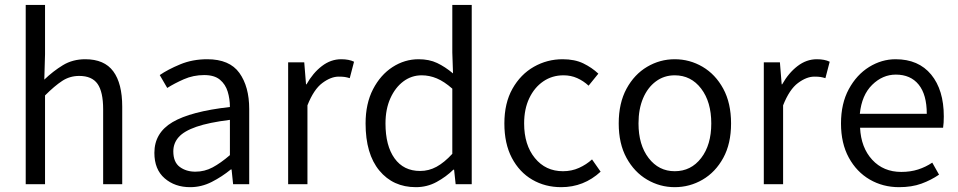

<svg xmlns="http://www.w3.org/2000/svg" viewBox="-20 -755 3928 787"><path d="M85.4 0V-734.9H164.6V-532.7L161.6 -428.7Q197.8 -463.4 237.8 -487.8Q277.8 -512.2 329.6 -512.2Q407.7 -512.2 444.3 -462.6Q481 -413.1 481 -317.4V0H402.8V-307.1Q402.8 -378.4 379.9 -411.1Q356.9 -443.8 304.7 -443.8Q266.1 -443.8 234.9 -423.3Q203.6 -402.8 164.6 -363.8V0Z M759.3 12.2Q696.8 12.2 654.8 -24.2Q612.8 -60.5 612.8 -128.4Q612.8 -210.4 687.3 -254.4Q761.7 -298.3 922.4 -316.4Q922.4 -349.6 913.3 -379.4Q904.3 -409.2 881.6 -428.2Q858.9 -447.3 816.9 -447.3Q772.5 -447.3 733.6 -430.2Q694.8 -413.1 665.5 -394.5L634.8 -447.3Q668 -470.2 718.5 -491.2Q769 -512.2 829.6 -512.2Q920.9 -512.2 961.2 -456.1Q1001.5 -399.9 1001.5 -308.1V0H935.5L929.2 -60.5H926.3Q890.1 -30.8 847.9 -9.3Q805.7 12.2 759.3 12.2ZM780.8 -51.3Q818.4 -51.3 851.3 -68.8Q884.3 -86.4 922.4 -119.1V-263.7Q835.9 -252.9 785.2 -235.4Q734.4 -217.8 712.4 -192.9Q690.4 -168 690.4 -134.8Q690.4 -90.3 716.8 -70.8Q743.2 -51.3 780.8 -51.3Z M1161.1 0V-499.5H1227.1L1234.4 -409.2H1236.3Q1262.7 -456.1 1299.3 -484.1Q1335.9 -512.2 1378.4 -512.2Q1410.6 -512.2 1431.2 -502L1413.6 -434.6Q1402.8 -438 1393.3 -439.5Q1383.8 -440.9 1368.2 -440.9Q1336.4 -440.9 1301.3 -414.8Q1266.1 -388.7 1240.2 -323.2V0Z M1684.6 12.2Q1591.3 12.2 1534.9 -55.9Q1478.5 -124 1478.5 -249Q1478.5 -330.1 1509 -389.2Q1539.6 -448.2 1589.1 -480.2Q1638.7 -512.2 1695.8 -512.2Q1739.3 -512.2 1771.7 -496.8Q1804.2 -481.4 1836.9 -454.1L1834 -540V-734.9H1913.6V0H1847.7L1841.3 -59.6H1838.4Q1808.6 -30.3 1769.5 -9Q1730.5 12.2 1684.6 12.2ZM1702.1 -54.2Q1737.8 -54.2 1769.5 -71.5Q1801.3 -88.9 1834 -124.5V-391.6Q1800.8 -420.9 1770.5 -433.6Q1740.2 -446.3 1708.5 -446.3Q1667 -446.3 1633.5 -421.4Q1600.1 -396.5 1580.1 -352.1Q1560.1 -307.6 1560.1 -249Q1560.1 -157.7 1597.2 -106Q1634.3 -54.2 1702.1 -54.2Z M2280.3 12.2Q2214.4 12.2 2161.6 -18.6Q2108.9 -49.3 2078.1 -107.7Q2047.4 -166 2047.4 -249Q2047.4 -332.5 2080.6 -391.4Q2113.8 -450.2 2168.2 -481.2Q2222.7 -512.2 2286.1 -512.2Q2335.9 -512.2 2371.1 -495.1Q2406.2 -478 2432.6 -453.1L2392.6 -403.8Q2371.6 -423.3 2345.9 -434.8Q2320.3 -446.3 2289.6 -446.3Q2243.2 -446.3 2206.8 -421.4Q2170.4 -396.5 2149.4 -352.3Q2128.4 -308.1 2128.4 -249Q2128.4 -161.1 2172.4 -107.2Q2216.3 -53.2 2287.6 -53.2Q2323.2 -53.2 2353.5 -66.9Q2383.8 -80.6 2406.7 -101.6L2441.9 -51.3Q2373 12.2 2280.3 12.2Z M2745.6 12.2Q2685.1 12.2 2632.6 -18.6Q2580.1 -49.3 2548.1 -107.7Q2516.1 -166 2516.1 -249Q2516.1 -332.5 2548.1 -391.4Q2580.1 -450.2 2632.6 -481.2Q2685.1 -512.2 2745.6 -512.2Q2807.1 -512.2 2859.9 -481.2Q2912.6 -450.2 2944.6 -391.4Q2976.6 -332.5 2976.6 -249Q2976.6 -166 2944.6 -107.7Q2912.6 -49.3 2859.9 -18.6Q2807.1 12.2 2745.6 12.2ZM2745.6 -53.2Q2812.5 -53.2 2854 -107.2Q2895.5 -161.1 2895.5 -249Q2895.5 -337.4 2854 -391.8Q2812.5 -446.3 2745.6 -446.3Q2702.1 -446.3 2668.5 -421.4Q2634.8 -396.5 2616 -352.3Q2597.2 -308.1 2597.2 -249Q2597.2 -161.1 2638.7 -107.2Q2680.2 -53.2 2745.6 -53.2Z M3110.8 0V-499.5H3176.8L3184.1 -409.2H3186Q3212.4 -456.1 3249 -484.1Q3285.6 -512.2 3328.1 -512.2Q3360.4 -512.2 3380.9 -502L3363.3 -434.6Q3352.5 -438 3343 -439.5Q3333.5 -440.9 3317.9 -440.9Q3286.1 -440.9 3251 -414.8Q3215.8 -388.7 3189.9 -323.2V0Z M3665 12.2Q3599.1 12.2 3545.2 -19Q3491.2 -50.3 3459.2 -108.9Q3427.2 -167.5 3427.2 -249Q3427.2 -330.6 3459.2 -389.6Q3491.2 -448.7 3542.5 -480.5Q3593.8 -512.2 3650.9 -512.2Q3745.1 -512.2 3796.9 -449.2Q3848.6 -386.2 3848.6 -277.8Q3848.6 -250.5 3845.7 -231.4H3505.4Q3509.3 -149.9 3555.2 -100.1Q3601.1 -50.3 3674.3 -50.3Q3711.9 -50.3 3743.2 -60.3Q3774.4 -70.3 3801.3 -88.4L3829.1 -39.1Q3796.4 -16.6 3756.8 -2.2Q3717.3 12.2 3665 12.2ZM3504.4 -288.6H3778.8Q3778.8 -367.2 3745.6 -408.2Q3712.4 -449.2 3651.9 -449.2Q3597.7 -449.2 3554.9 -407.2Q3512.2 -365.2 3504.4 -288.6Z"/></svg>

Font: Akatab
Style: Regular
Weight: 400
Designer: SIL Global
Foundry: SIL Global
Version: Version 4.100